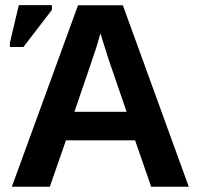

<svg xmlns="http://www.w3.org/2000/svg" viewBox="-20 -708 762 728"><path d="M553.2 0 492.2 -175.8H230L168.9 0H24.9L275.9 -688H445.8L695.8 0ZM360.8 -582 357.9 -571.3Q353 -553.7 346.2 -531.2Q339.4 -508.8 262.2 -284.2H460L392.1 -481.9L371.1 -548.3ZM17.6 -529.8V-545.9L51.3 -688.5H176.8V-670.4L68.8 -529.8Z"/></svg>

Font: Arial
Style: Bold
Weight: 700
Designer: Steve Matteson
Foundry: Ascender Corporation
Version: Version 2.00.3